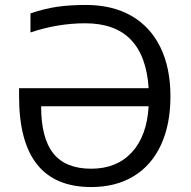

<svg xmlns="http://www.w3.org/2000/svg" viewBox="-20 -745 770 775"><path d="M580 -389H57V-355Q57 10 348 10Q448 10 520 -34Q592 -78 630 -160.5Q668 -243 668 -356Q668 -471 627.5 -554Q587 -637 510.5 -681Q434 -725 327 -725Q261 -725 210 -717.5Q159 -710 103 -691V-614Q213 -651 324 -651Q563 -651 580 -389ZM146 -316H580Q573 -196 512 -130Q451 -64 348 -64Q245 -64 195.5 -125.5Q146 -187 146 -316Z"/></svg>

Font: OpenSansMMV
Style: Regular
Weight: 400
Designer: Steve Matteson
Foundry: Ascender Corporation
Version: Version 4.000